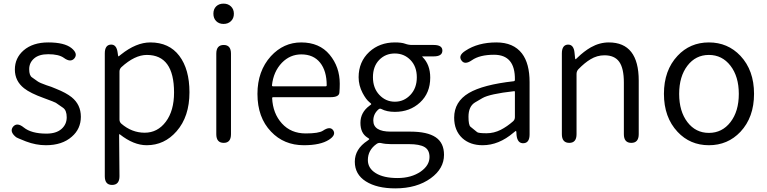

<svg xmlns="http://www.w3.org/2000/svg" viewBox="-20 -788 4231 1059"><path d="M233 13Q178 13 123 -8Q72 -28 68 -32Q31 -62 52 -89Q74 -115 111 -85Q153 -51 236 -51Q290 -51 319 -76.5Q348 -102 348 -141Q348 -180 327 -194Q308 -208 288 -221Q282 -225 222 -247Q147 -274 113 -301Q62 -341 62 -404.5Q62 -468 110 -510Q161 -554 246 -554Q335 -554 374 -523Q411 -493 391 -467Q370 -441 332 -469Q304 -489 246 -489Q195 -489 168 -465.5Q141 -442 141 -406.5Q141 -371 157 -361Q177 -347 188 -339Q199 -331 236 -318Q259 -310 263 -309Q267 -307 290 -298Q345 -276 375 -252Q426 -211 426 -144Q426 -77 376 -34Q323 13 233 13Z M598 232Q558 232 558 184V-493Q558 -540 591 -542Q623 -544 629 -497L631 -483Q632 -477 633.5 -477Q635 -477 647 -487Q731 -554 809 -554Q913 -554 969 -480Q1025 -406 1025 -279Q1025 -145 954 -64Q887 13 789 13Q717 13 641 -47Q637 -50 637 -45L639 184Q639 232 598 232ZM940 -278Q940 -485 790 -485Q723 -485 649 -417Q639 -407 639 -393V-129Q639 -115 649 -106Q707 -56 778 -56Q849 -56 894.5 -116.5Q940 -177 940 -278Z M1214 0Q1173 0 1173 -48V-492Q1173 -540 1214 -540Q1254 -540 1254 -492V-48Q1254 0 1214 0ZM1213 -656Q1188 -656 1172.5 -671.5Q1157 -687 1157 -712.5Q1157 -738 1172.5 -753Q1188 -768 1213 -768Q1238 -768 1254 -752.5Q1270 -737 1270 -712Q1270 -687 1254 -671.5Q1238 -656 1213 -656Z M1656 13Q1546 13 1475 -62Q1400 -140 1400 -270Q1400 -396 1474 -478Q1544 -554 1641 -554Q1742 -554 1798 -486.5Q1854 -419 1854 -326Q1854 -301 1852 -277Q1850 -252 1803 -252H1486Q1481 -252 1481 -247Q1485 -162 1535 -107Q1585 -52 1666 -52Q1738 -52 1761 -67Q1801 -94 1818 -69Q1835 -43 1794 -17Q1747 13 1656 13ZM1480 -317Q1480 -312 1485 -312H1777Q1782 -312 1782 -317Q1782 -397 1745.5 -442.5Q1709 -488 1642 -488Q1580 -488 1535 -442Q1488 -393 1480 -317Z M2160 251Q2059 251 1998 212.5Q1937 174 1937 104Q1937 34 2007 -12Q2017 -19 2017 -21Q2017 -23 2007 -29Q1968 -53 1968 -110.5Q1968 -168 2018 -205Q2028 -212 2028 -214Q2028 -216 2018 -224Q1999 -239 1980 -275Q1958 -317 1958 -362Q1958 -447 2017 -502Q2074 -554 2158 -554Q2195 -554 2214 -547Q2233 -540 2253 -540H2372Q2420 -540 2420 -509Q2420 -477 2372 -477H2311Q2306 -477 2310 -474Q2353 -432 2353 -360Q2353 -275 2297 -223Q2241 -171 2158 -171Q2113 -171 2083 -187Q2075 -191 2068 -185Q2039 -160 2039 -123Q2039 -62 2135 -62H2243Q2337 -62 2383 -31Q2429 0 2429 66Q2429 142 2356 195Q2279 251 2160 251ZM2301 158Q2349 124 2349 78Q2349 39 2321.5 23Q2294 7 2236 7H2137Q2106 7 2081 1Q2068 -2 2057 6Q2009 40 2009 95Q2009 140 2052.5 167Q2096 194 2172.5 194Q2249 194 2301 158ZM2072.5 -264.5Q2108 -227 2158 -227Q2208 -227 2243.5 -264.5Q2279 -302 2279 -361.5Q2279 -421 2244 -457Q2209 -493 2157.5 -493Q2106 -493 2071.5 -457.5Q2037 -422 2037 -362Q2037 -302 2072.5 -264.5Z M2642 13Q2573 13 2530 -26Q2485 -68 2485 -139Q2485 -227 2566 -275Q2644 -321 2814 -340Q2820 -341 2820 -348Q2822 -486 2705 -486Q2626 -486 2583 -456Q2543 -428 2525 -455Q2506 -482 2547 -508Q2616 -554 2718 -554Q2812 -554 2859 -493Q2901 -438 2901 -335V-47Q2901 0 2868 2Q2834 4 2829 -43L2828 -60Q2827 -66 2825.5 -66Q2824 -66 2812 -56Q2731 13 2642 13ZM2664 -53Q2704 -53 2742 -72Q2777 -90 2810 -119Q2820 -128 2820 -142V-281Q2820 -286 2815 -285Q2681 -270 2641 -247Q2620 -235 2600 -223Q2564 -201 2564 -144Q2564 -98 2575 -89Q2593 -74 2612 -59Q2620 -53 2664 -53Z M3120 0Q3079 0 3079 -48V-493Q3079 -540 3112 -542Q3145 -543 3149 -496L3152 -467Q3153 -461 3154.5 -461Q3156 -461 3166 -471Q3201 -505 3239 -527Q3287 -554 3338 -554Q3503 -554 3503 -343V-48Q3503 0 3462 0Q3421 0 3421 -48V-333Q3421 -411 3395.5 -447Q3370 -483 3314 -483Q3273 -483 3237 -461Q3205 -442 3170 -406Q3160 -395 3160 -380V-48Q3160 0 3120 0Z M3717 -61Q3642 -141 3642 -270.5Q3642 -400 3717 -480Q3786 -554 3890 -554Q3994 -554 4064 -480Q4139 -400 4139 -270.5Q4139 -141 4064 -61Q3994 13 3890 13Q3786 13 3717 -61ZM3771.5 -114.5Q3817 -55 3890 -55Q3963 -55 4009 -114.5Q4055 -174 4055 -270Q4055 -366 4009 -425.5Q3963 -485 3890 -485Q3817 -485 3771.5 -425.5Q3726 -366 3726 -270Q3726 -174 3771.5 -114.5Z"/></svg>

Font: Resource Han Rounded JP Normal
Style: Regular
Weight: 350
Designer: Cyano Hao (round all glyphs); Ryoko NISHIZUKA 西塚涼子 (kana, bopomofo & ideographs); Paul D. Hunt (Latin, Greek & Cyrillic)
Foundry: Cyano Hao
Version: 0.990